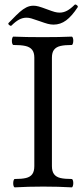

<svg xmlns="http://www.w3.org/2000/svg" viewBox="-20 -828 372 852"><path d="M38.6 -14.6Q38.6 -22 40.5 -27.8Q42.5 -33.7 45.4 -33.7Q76.7 -33.7 95.2 -38.1Q113.8 -42.5 123 -54.9Q132.3 -67.4 132.3 -90.8V-572.3Q132.3 -595.2 122.3 -607.4Q112.3 -619.6 92.8 -624Q73.2 -628.4 40 -628.4Q36.6 -628.4 34.7 -633.8Q32.7 -639.2 32.7 -646.5Q32.7 -654.3 34.7 -659.9Q36.6 -665.5 40 -665.5Q93.8 -663.1 169.4 -663.1Q244.6 -663.1 298.3 -665.5Q301.3 -665.5 303.2 -660.2Q305.2 -654.8 305.2 -647.5Q305.2 -640.1 303.2 -634.3Q301.3 -628.4 298.3 -628.4Q267.1 -628.4 248.3 -624Q229.5 -619.6 220 -607.4Q210.4 -595.2 210.4 -572.3V-90.8Q210.4 -67.4 220 -54.9Q229.5 -42.5 248 -38.1Q266.6 -33.7 298.3 -33.7Q301.3 -33.7 303.2 -28.3Q305.2 -22.9 305.2 -15.6Q305.2 -8.3 303.2 -2.4Q301.3 3.4 298.3 3.4Q239.7 0 171.9 0Q104 0 45.4 3.4Q42.5 3.4 40.5 -2Q38.6 -7.3 38.6 -14.6ZM154.8 -734.4Q129.9 -743.2 118.9 -746.3Q107.9 -749.5 97.7 -749.5Q80.6 -749.5 64.7 -741Q48.8 -732.4 30.8 -714.4Q29.8 -713.4 28.3 -713.4Q24.9 -713.4 21 -716.8Q17.6 -719.2 17.1 -721.9Q16.6 -724.6 17.6 -725.6Q31.7 -739.7 31.7 -739.7Q53.7 -762.7 67.9 -775.1Q82 -787.6 96.9 -795.2Q111.8 -802.7 128.4 -802.7Q139.2 -802.7 151.6 -799.3Q164.1 -795.9 187.5 -787.1Q210.9 -778.3 222.4 -775.1Q233.9 -772 244.6 -772Q261.7 -772 277.6 -780.5Q293.5 -789.1 311.5 -807.1Q312.5 -808.1 314 -808.1Q317.4 -808.1 321.3 -804.7Q324.7 -802.2 325.2 -799.6Q325.7 -796.9 324.7 -795.9Q298.8 -756.3 273.4 -737.5Q248 -718.8 217.8 -718.8Q205.1 -718.8 192.1 -722.2Q179.2 -725.6 154.8 -734.4Z"/></svg>

Font: JuniusX
Style: Regular
Weight: 400
Designer: Peter S. Baker
Foundry: Briery Creek Software
Version: Version 1.004